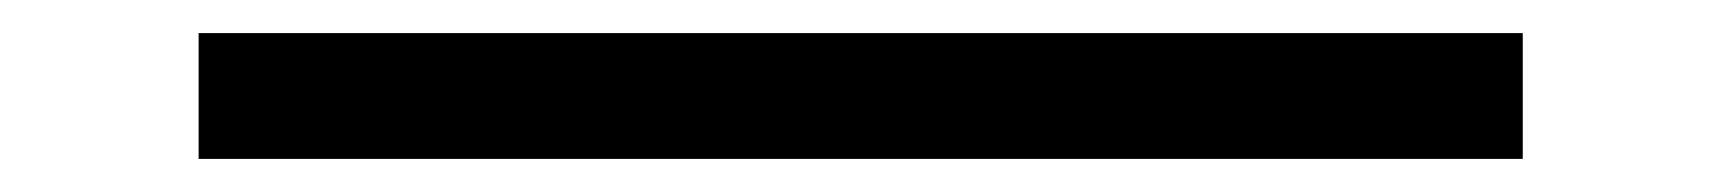

<svg xmlns="http://www.w3.org/2000/svg" viewBox="-20 -438 1040 116"><path d="M900 -342H100V-418H900Z"/></svg>

Font: PlemolJP35 Console
Style: Regular
Weight: 400
Version: v2.0.3; ttfautohint (v1.8.4.7-5d5b-dirty) -l 6 -r 45 -G 200 